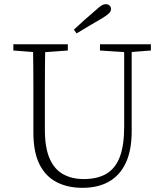

<svg xmlns="http://www.w3.org/2000/svg" viewBox="-20 -886 785 920"><path d="M375 14Q304 14 251 -13.5Q198 -41 169 -99Q140 -157 140 -251V-361Q140 -413 140 -465Q140 -517 139.5 -569.5Q139 -622 138 -674H197Q196 -622 195.5 -570.5Q195 -519 195 -466.5Q195 -414 195 -361V-265Q195 -178 218 -126Q241 -74 283 -51Q325 -28 381 -28Q447 -28 490 -53.5Q533 -79 554 -134Q575 -189 575 -279V-674H611V-258Q611 -166 583 -106Q555 -46 502.5 -16Q450 14 375 14ZM44 -644V-674H305V-644L182 -635H161ZM459 -644V-674H703V-644L599 -636H582ZM334 -744Q360 -768 385.5 -791Q411 -814 435 -834Q454 -852 465.5 -859Q477 -866 487 -866Q498 -866 505 -859.5Q512 -853 512 -843Q512 -832 502 -822Q492 -812 467 -797Q437 -780 407 -762Q377 -744 347 -726Z"/></svg>

Font: Source Serif 4 18pt Light
Style: Regular
Weight: 300
Designer: Frank Grießhammer
Foundry: Adobe Systems Incorporated
Version: Version 4.004;hotconv 1.0.116;makeotfexe 2.5.65601